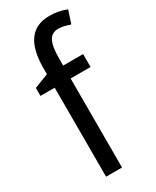

<svg xmlns="http://www.w3.org/2000/svg" viewBox="-197 -821 713 876"><g transform="rotate(-30 159.0 -382.5)"><path d="M275 -537H170V-573Q170 -638 185 -666Q200 -694 234 -694Q250 -694 265.5 -690Q281 -686 296 -681L318 -748Q298 -756 276 -760.5Q254 -765 228 -765Q86 -765 86 -571V-540L11 -511V-469H86V0H170V-469H275Z"/></g></svg>

Font: Noto Sans Display SemiCondensed
Style: Regular
Weight: 400
Width: 4
Designer: Monotype Design team
Foundry: Monotype Imaging Inc.
Version: 1.000